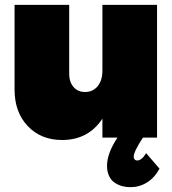

<svg xmlns="http://www.w3.org/2000/svg" viewBox="-20 -567 710 791"><path d="M40 -198.2V-546.9H265.1V-263.2Q265.1 -229 283 -208.5Q300.8 -188 330.1 -188Q362.8 -188 382.3 -211.9Q401.9 -235.8 401.9 -275.9V-546.9H627V0H568.8Q530.8 57.6 530.8 79.1Q530.8 85.9 534.9 90.1Q539.1 94.2 544.9 94.2Q564 94.2 582 64L637.2 127.9Q616.7 165.5 585.4 184.8Q554.2 204.1 517.1 204.1Q500 204.1 484.1 200Q468.3 195.8 453.4 186.3Q438.5 176.8 429.7 158.7Q420.9 140.6 420.9 116.2Q420.9 64.9 463.9 0H401.9V-78.1Q343.8 9.8 235.8 9.8Q148.9 9.8 94.5 -47.4Q40 -104.5 40 -198.2Z"/></svg>

Font: Trueno Black
Style: Regular
Weight: 900
Designer: Julieta Ulanovsky
Foundry: Julieta Ulanovsky
Version: Version 3.001b | FøM Fix